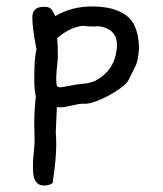

<svg xmlns="http://www.w3.org/2000/svg" viewBox="-20 -357 505 594"><path d="M410 -213V-207Q409 -192 406.5 -177Q404 -162 397 -148L376 -106Q368 -95 351 -83Q334 -71 314.5 -60.5Q295 -50 275.5 -43Q256 -36 243 -36H233Q229 -36 220.5 -34.5Q212 -33 202 -30.5Q192 -28 182.5 -26.5Q173 -25 167 -25Q159 -25 156 -26L153 42Q152 48 153 59.5Q154 71 154 90.5Q154 110 151.5 139Q149 168 143 209Q132 217 117 217Q102 217 94.5 209Q87 201 84.5 190Q82 179 82 167.5Q82 156 82 149Q82 139 83 131Q84 123 84.5 114.5Q85 106 86 97Q87 88 87 75Q87 64 86.5 53Q86 42 86 28Q86 0 87.5 -21.5Q89 -43 91 -58Q86 -78 86 -114Q86 -143 87.5 -166Q89 -189 93 -204Q86 -239 83 -263.5Q80 -288 80 -302Q80 -319 88.5 -327.5Q97 -336 117 -336Q129 -336 135.5 -331.5Q142 -327 151 -307Q200 -337 266 -337Q331 -337 369 -310.5Q407 -284 410 -213ZM342 -217Q342 -268 285 -276Q282 -276 278.5 -275.5Q275 -275 272 -275Q264 -275 254.5 -275.5Q245 -276 234 -277Q195 -272 157 -239Q158 -226 158.5 -211Q159 -196 159 -178Q157 -157 155.5 -141Q154 -125 154 -114Q154 -97 156 -92Q158 -87 167 -87Q170 -87 178.5 -88.5Q187 -90 197 -92Q207 -94 216.5 -95.5Q226 -97 229 -97Q264 -99 286 -113.5Q308 -128 320.5 -146.5Q333 -165 337.5 -185Q342 -205 342 -217Z"/></svg>

Font: Gaegu
Style: Accents-Regular
Weight: 400
Designer: JIKJI
Foundry: JIKJI
Version: Version 1.00